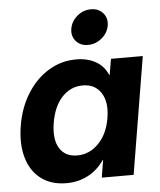

<svg xmlns="http://www.w3.org/2000/svg" viewBox="-53 -786 702 842"><g transform="rotate(-5 298.0 -365.0)"><path d="M206.5 10.7Q139.2 10.7 94.5 -22.9Q49.8 -56.6 32.2 -117.2Q14.6 -177.7 27.8 -258.3Q41 -337.4 79.1 -397.9Q117.2 -458.5 172.9 -492.4Q228.5 -526.4 294.4 -526.4Q344.2 -526.4 380.4 -506.1Q416.5 -485.8 433.6 -445.8H435.5L447.3 -515.6H587.4L502 0H361.8L374.5 -77.1H373Q343.3 -33.7 300.3 -11.5Q257.3 10.7 206.5 10.7ZM263.2 -106.4Q317.4 -106.4 357.7 -147.7Q397.9 -189 409.2 -258.3Q420.9 -327.1 394.3 -368.7Q367.7 -410.2 313.5 -410.2Q260.7 -410.2 222.9 -370.4Q185.1 -330.6 172.9 -258.3Q161.1 -186 185.8 -146.2Q210.4 -106.4 263.2 -106.4ZM352.5 -585Q319.3 -585 299.8 -607.4Q280.3 -629.9 285.6 -662.1Q291 -694.8 317.9 -717.3Q344.7 -739.7 378.4 -739.7Q412.1 -739.7 431.6 -717.3Q451.2 -694.8 445.8 -662.1Q440.4 -629.9 413.3 -607.4Q386.2 -585 352.5 -585Z"/></g></svg>

Font: Inter Display
Style: Bold Italic
Weight: 700
Italic angle: -9.39999°
Designer: Rasmus Andersson
Foundry: rsms
Version: Version 4.000;git-a52131595